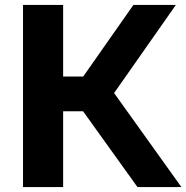

<svg xmlns="http://www.w3.org/2000/svg" viewBox="-20 -760 757 780"><path d="M73.5 0V-740H236.5V-449H318L522 -740H694.5L443.5 -382L717 0H538.5L317.5 -308H236.5V0Z"/></svg>

Font: Encode Sans Semi Expanded
Style: Bold
Weight: 700
Width: 6
Designer: Multiple Designers
Foundry: Impallari Type
Version: Version 3.000; ttfautohint (v1.8.3) -l 8 -r 50 -G 200 -x 14 